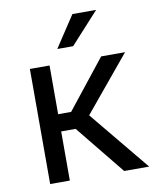

<svg xmlns="http://www.w3.org/2000/svg" viewBox="-83 -804 707 868"><g transform="rotate(-10 270.5 -369.5)"><path d="M416.5 0 233.4 -225.6H167V0H76.7V-528.3H167V-304.7H226.6L403.8 -528.3H513.7L304.2 -275.4L531.2 0ZM214.4 -595.7 309.1 -739.3H418L287.1 -595.7Z"/></g></svg>

Font: Roboto21382017
Style: Regular
Weight: 400
Designer: Christian Robertson
Foundry: Google
Version: Version 2.138; 2017